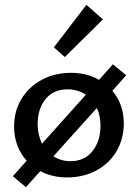

<svg xmlns="http://www.w3.org/2000/svg" viewBox="-20 -725 569 791"><path d="M443 -351Q490 -295 490 -217Q490 -153 460 -102Q430 -51 376.5 -22.5Q323 6 256 6Q195 6 146 -20L87 46L33 1L90 -63Q65 -90 51.5 -126Q38 -162 38 -203Q38 -267 68.5 -317.5Q99 -368 152.5 -396.5Q206 -425 273 -425Q338 -425 388 -396L445 -460L500 -415ZM153 -133 334 -335Q299 -357 259 -357Q200 -357 167.5 -316.5Q135 -276 135 -214Q135 -171 153 -133ZM379 -280 200 -81Q232 -61 270 -61Q329 -61 361.5 -103Q394 -145 394 -206Q394 -249 379 -280ZM202 -530 336 -705 404 -645 247 -490Z"/></svg>

Font: Ysabeau Semibold
Style: Regular
Weight: 600
Designer: Christian Thalmann (Catharsis Fonts)
Version: Version 0.003